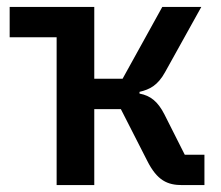

<svg xmlns="http://www.w3.org/2000/svg" viewBox="-20 -536 640 556"><path d="M144 0H253V-220H330L406 -71C435 -13 465 0 508 0H572V-88H515L456 -205C437 -242 416 -259 384 -265V-270C414 -277 437 -289 458 -327L563 -516H450L335 -308H253V-516H8V-428H144Z"/></svg>

Font: IBM Plex Mono Medm
Style: Regular
Weight: 500
Monospace: yes
Designer: Mike Abbink, Paul van der Laan, Pieter van Rosmalen
Foundry: Bold Monday
Version: Version 2.004